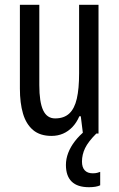

<svg xmlns="http://www.w3.org/2000/svg" viewBox="-20 -557 496 801"><path d="M391 -537V0H326L317 -72H311Q300 -46 282.5 -27.5Q265 -9 243 0.5Q221 10 195 10Q147 10 118 -14.5Q89 -39 76 -83Q63 -127 63 -187V-537H144V-202Q144 -131 160 -97Q176 -63 210 -63Q247 -63 269 -83.5Q291 -104 300.5 -145.5Q310 -187 310 -251V-537ZM322 117Q322 141 333.5 153.5Q345 166 367 166Q378 166 385.5 164Q393 162 398 160V216Q390 220 378 222Q366 224 351 224Q303 224 279 200.5Q255 177 255 131Q255 106 264.5 81Q274 56 292.5 32Q311 8 336 -12L382 0Q348 34 335 61Q322 88 322 117Z"/></svg>

Font: Noto Sans Devanagari ExtraCondensed
Style: Regular
Weight: 400
Width: 2
Designer: Jelle Bosma - Monotype Design Team
Foundry: Monotype Imaging Inc.
Version: Version 2.006